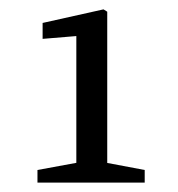

<svg xmlns="http://www.w3.org/2000/svg" viewBox="-20 -780 380 410"><path d="M71 -731 201 -760 209 -755V-390H143V-703L71 -697ZM204 -433 289 -417V-390H60V-417L147 -433Z"/></svg>

Font: Lisu Bosa Light
Style: Regular
Weight: 300
Designer: David Morse, Annie Olsen, Victor Gaultney, Frank Grießhammer (Latin)
Foundry: SIL International
Version: Version 2.000